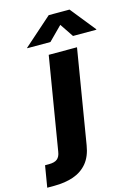

<svg xmlns="http://www.w3.org/2000/svg" viewBox="-250 -836 795 1115"><g transform="rotate(-15 147.5 -279.0)"><path d="M98.6 -539.1H268.6L175.3 25.4Q165 89.8 132.6 129.2Q100.1 168.5 49.3 186.3Q-1.5 204.1 -67.9 204.1H-109.4L-87.9 74.7H-64.5Q-30.3 74.7 -14.2 61.3Q2 47.9 6.3 19ZM127.4 -608.4H-12.2L-11.7 -611.3L158.2 -761.7H283.2L403.8 -611.3L403.3 -608.4H263.2L208.5 -689.9Z"/></g></svg>

Font: Inter 18pt ExtraBold
Style: Italic
Weight: 800
Italic angle: -9.3988°
Designer: Rasmus Andersson
Foundry: rsms
Version: Version 4.001;git-66647c0bb